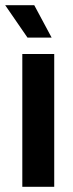

<svg xmlns="http://www.w3.org/2000/svg" viewBox="-29 -720 282 740"><path d="M57 0H180V-512H57ZM-9 -700 77 -575H170L103 -700Z"/></svg>

Font: Vanilla Cream
Style: Bold
Weight: 700
Designer: Jeremy Tribby, Jinavaṁso
Foundry: Tribby Type
Version: Version 1.422;Glyphs 3.1.2 (3151)